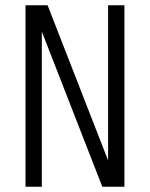

<svg xmlns="http://www.w3.org/2000/svg" viewBox="-20 -710 570 730"><path d="M77 0V-690H161L391 -100V-690H453V0H369L139 -590V0Z"/></svg>

Font: Radio Canada Condensed Light
Style: Regular
Weight: 300
Width: 3
Designer: Charles Daoud, Etienne Aubert Bonn, Alexandre Saumier Demers, Jacques Le Bailly
Foundry: Radio-Canada
Version: Version 2.104; ttfautohint (v1.8.4.7-5d5b);gftools[0.9.28.de